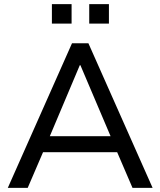

<svg xmlns="http://www.w3.org/2000/svg" viewBox="-20 -916 782 936"><path d="M18 0 331 -705H411L724 0H626L540 -200L584 -174H157L201 -200L115 0ZM369 -598 214 -231 189 -252H551L528 -231L372 -598ZM415 -801V-896H511V-801ZM233 -801V-896H329V-801Z"/></svg>

Font: Nunito Sans 12pt ExtraLight 11pt Medium
Style: Regular
Weight: 500
Version: Version 3.101;gftools[0.9.27]